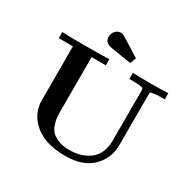

<svg xmlns="http://www.w3.org/2000/svg" viewBox="-190 -1064 1263 1264"><g transform="rotate(30 442.0 -432.0)"><path d="M39.1 -639.2V-686Q77.1 -683.1 218 -683.1Q358.9 -683.1 397 -686V-639.2H289.1V-223.1Q289.1 -198.2 290.5 -181.2Q292 -164.1 301.5 -134Q311 -104 328.1 -85Q345.2 -65.9 380.6 -51Q416 -36.1 465.8 -36.1Q508.8 -36.1 546.4 -46.6Q584 -57.1 615.5 -79.1Q647 -101.1 665.5 -140.6Q684.1 -180.2 684.1 -232.9V-609.9Q684.1 -627 679.9 -630.4Q675.8 -633.8 653.8 -636.2Q627 -639.2 601.1 -639.2H576.2V-686Q617.2 -683.1 710.9 -683.1Q807.1 -683.1 845.2 -686V-639.2H819.8Q790 -639.2 766.1 -636.2Q745.1 -634.3 741 -630.6Q736.8 -627 736.8 -609.9V-229Q736.8 -128.9 666.5 -58.8Q596.2 11.2 461.9 11.2Q313 11.2 230 -57.4Q147 -126 147 -231V-639.2ZM318.8 -812Q318.8 -835.9 335.4 -855.5Q352.1 -875 375 -875Q388.2 -875 403.1 -866.9Q418 -858.9 482.9 -817.9Q521 -793.9 545.9 -777.8L528.8 -732.9Q504.9 -735.8 462.9 -742.9Q420.9 -750 377.9 -756.8Q318.8 -765.1 318.8 -812Z"/></g></svg>

Font: CMU Serif
Style: Bold
Weight: 700
Version: Version 0.7.0